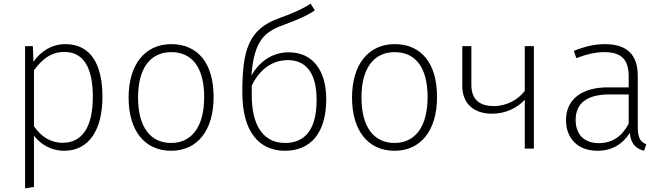

<svg xmlns="http://www.w3.org/2000/svg" viewBox="-20 -818 3648 1057"><path d="M340 -575C265 -575 205 -536 164 -478L161 -564H118V219L167 211V-71C202 -26 258 12 333 12C471 12 544 -105 544 -285C544 -469 476 -575 340 -575ZM325 -32C256 -32 205 -68 167 -123V-431C210 -489 258 -532 335 -532C437 -532 491 -450 491 -285C491 -119 433 -32 325 -32Z M923 -575C779 -575 688 -464 688 -281C688 -99 776 12 922 12C1066 12 1156 -99 1156 -284C1156 -470 1069 -575 923 -575ZM923 -531C1037 -531 1104 -447 1104 -284C1104 -118 1034 -31 922 -31C808 -31 740 -119 740 -281C740 -447 811 -531 923 -531Z M1570 -530C1469 -530 1401 -468 1364 -402C1379 -594 1435 -642 1539 -680C1621 -710 1675 -734 1713 -761L1690 -798C1643 -767 1597 -747 1517 -718C1348 -658 1314 -542 1314 -309C1314 -90 1408 12 1549 12C1686 12 1776 -81 1776 -272C1776 -433 1699 -530 1570 -530ZM1549 -31C1431 -31 1365 -125 1366 -297V-346C1405 -430 1474 -487 1565 -487C1664 -487 1723 -417 1723 -268C1723 -91 1648 -31 1549 -31Z M2153 -575C2009 -575 1918 -464 1918 -281C1918 -99 2006 12 2152 12C2296 12 2386 -99 2386 -284C2386 -470 2299 -575 2153 -575ZM2153 -531C2267 -531 2334 -447 2334 -284C2334 -118 2264 -31 2152 -31C2038 -31 1970 -119 1970 -281C1970 -447 2041 -531 2153 -531Z M2869 -564V-318C2834 -270 2769 -234 2699 -234C2619 -234 2575 -271 2575 -351V-564H2525V-345C2525 -242 2595 -192 2688 -192C2766 -192 2830 -226 2869 -269V0H2919V-564Z M3491 -122V-400C3491 -513 3436 -575 3310 -575C3253 -575 3199 -562 3139 -538L3153 -498C3208 -519 3258 -531 3306 -531C3404 -531 3441 -488 3441 -396V-337H3325C3186 -337 3096 -273 3096 -157C3096 -56 3161 12 3269 12C3347 12 3406 -22 3447 -86C3453 -26 3480 0 3526 12L3538 -24C3507 -36 3491 -55 3491 -122ZM3276 -30C3197 -30 3149 -77 3149 -158C3149 -253 3217 -298 3333 -298H3441V-137C3405 -69 3353 -30 3276 -30Z"/></svg>

Font: Glow Sans SC Normal Light
Style: Regular
Weight: 300
Designer: Ryoko NISHIZUKA (kana, bopomofo & ideographs); Paul D. Hunt (Latin, Greek & Cyrillic); Sandoll Communications, Soo-young
Version: Version 0.93